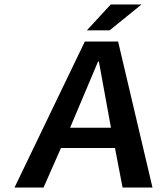

<svg xmlns="http://www.w3.org/2000/svg" viewBox="-20 -840 748 860"><path d="M614 -820H476L369 -704H471ZM294 -268 419 -564H423L477 -268ZM529 0H663L509 -654H360L45 0H175L253 -177H495Z"/></svg>

Font: Falling Sky
Style: ExtObl
Weight: 400
Designer: Paul D. Hunt
Foundry: Adobe Systems Incorporated
Version: Version 1.02